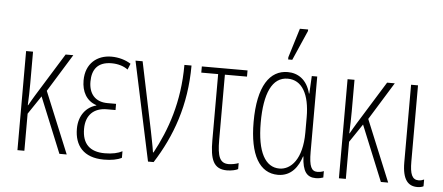

<svg xmlns="http://www.w3.org/2000/svg" viewBox="-52 -892 2355 1021"><g transform="rotate(5 1126.0 -382.0)"><path d="M322 -529H281L138 -298C126 -279 117 -262 106 -243H104C106 -282 107 -323 107 -360V-529H70V0H107V-198L173 -296L294 0H333L198 -328Z M532 10C571 10 605 4 627 -8V-43C605 -31 574 -24 534 -24C454 -24 413 -64 413 -144C413 -218 456 -258 525 -258H571V-291H525C460 -291 425 -332 425 -397C425 -462 455 -504 529 -504C564 -504 595 -494 616 -478L629 -510C601 -528 564 -539 525 -539C450 -539 388 -492 388 -400C388 -341 413 -293 467 -275V-273C416 -260 375 -214 375 -141C375 -53 422 10 532 10Z M767 0H797C890 -146 953 -316 953 -529H915C915 -330 860 -177 792 -51H789C784 -87 772 -141 768 -164L692 -529H654Z M1189 10C1213 10 1238 4 1248 -2V-34C1233 -28 1211 -24 1195 -24C1148 -24 1134 -59 1134 -148V-496H1252V-529H1008V-496H1098V-143C1098 -42 1116 10 1189 10Z M1462 -606H1484L1554 -766V-774H1510L1462 -618ZM1461 10C1534 10 1569 -46 1586 -99H1588C1592 -20 1615 10 1663 10C1681 10 1695 6 1703 3V-31C1692 -26 1678 -24 1669 -24C1637 -24 1624 -49 1624 -127V-529H1595L1590 -435H1588C1569 -509 1520 -539 1466 -539C1371 -539 1308 -452 1308 -259C1308 -83 1363 10 1461 10ZM1466 -24C1391 -24 1346 -101 1346 -259C1346 -415 1386 -504 1469 -504C1545 -504 1587 -432 1587 -308V-227C1587 -84 1527 -24 1466 -24Z M2038 -529H1997L1854 -298C1842 -279 1833 -262 1822 -243H1820C1822 -282 1823 -323 1823 -360V-529H1786V0H1823V-198L1889 -296L2010 0H2049L1914 -328Z M2205 10C2220 10 2231 7 2238 3V-33C2230 -29 2219 -26 2209 -26C2174 -26 2162 -56 2162 -122V-529H2125V-115C2125 -21 2157 10 2205 10Z"/></g></svg>

Font: Noto Sans ExtraCondensed ExtraLight
Style: Regular
Weight: 200
Width: 2
Designer: Monotype Design Team
Foundry: Monotype Imaging Inc.
Version: Version 2.013